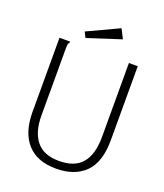

<svg xmlns="http://www.w3.org/2000/svg" viewBox="-144 -873 838 980"><g transform="rotate(20 275.0 -383.0)"><path d="M276 11Q172 11 118.5 -49.5Q65 -110 65 -219V-623H122V-616Q117 -612 115.5 -605Q114 -598 114 -581V-218Q114 -130 153.5 -80.5Q193 -31 277 -31Q362 -31 402 -79Q442 -127 442 -221V-623H490V-222Q490 -101 433 -45Q376 11 276 11ZM190 -667 175 -697 346 -777 372 -726Z"/></g></svg>

Font: Inconsolata SemiExpanded Light
Style: Regular
Weight: 300
Width: 6
Monospace: yes
Designer: Raph Levien, Cyreal, Brenton Simpson
Foundry: Raph Levien, Cyreal, Google
Version: Version 3.001; ttfautohint (v1.8.2.53-6de2)